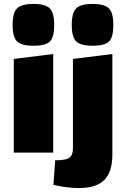

<svg xmlns="http://www.w3.org/2000/svg" viewBox="-20 -774 640 974"><path d="M50 -475 250 -500V0H50ZM150 -542Q89 -542 66.5 -564Q44 -586 44 -647Q44 -709 66.5 -731.5Q89 -754 150 -754Q210 -754 232.5 -731.5Q255 -709 255 -647Q255 -586 233.5 -564Q212 -542 150 -542ZM381 180Q350 180 315 175.5Q280 171 251 164L260 39Q296 39 315.5 33.5Q335 28 342.5 14Q350 0 350 -25V-475L550 -500V11Q550 98 509 139Q468 180 381 180ZM450 -542Q389 -542 366.5 -564Q344 -586 344 -647Q344 -709 366.5 -731.5Q389 -754 450 -754Q510 -754 532.5 -731.5Q555 -709 555 -647Q555 -586 533.5 -564Q512 -542 450 -542Z"/></svg>

Font: Changa ExtraBold
Style: Regular
Weight: 800
Designer: Eduardo Rodriguez Tunni
Foundry: Eduardo Rodriguez Tunni
Version: Version 3.002; ttfautohint (v1.8.2)